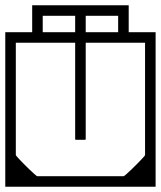

<svg xmlns="http://www.w3.org/2000/svg" viewBox="-40 -708 610 728"><path d="M-20 -279H20V-120Q20 -118.5 27.8 -110Q35.5 -101.5 47 -89.8Q58.5 -78 70.5 -66.5Q82.5 -55 91 -47.5Q99.5 -40 101 -40Q101 -40 101 -40Q101 -40 101 -40Q101 -40 101 -40Q101 -40 118.2 -40Q135.5 -40 161 -40Q186.5 -40 212 -40Q237.5 -40 254.8 -40Q272 -40 272 -40Q272 -30.5 272 -20.2Q272 -10 272 0Q272 0 272 0Q272 0 272 0Q272 0 272 0Q272 0 272 0Q272 0 272 0Q268.5 0 246 0Q223.5 0 190.2 0Q157 0 120.8 0Q84.5 0 52.5 0Q20.5 0 0.2 0Q-20 0 -20 0Q-20 0 -20 0Q-20 0 -20 0Q-20 0 -20 0Q-20 0 -20 0Q-20 0 -20 -20.2Q-20 -40.5 -20 -72.2Q-20 -104 -20 -139.5Q-20 -175 -20 -206.8Q-20 -238.5 -20 -258.8Q-20 -279 -20 -279ZM550 -279Q550 -279 550 -258.8Q550 -238.5 550 -206.8Q550 -175 550 -139.5Q550 -104 550 -72.2Q550 -40.5 550 -20.2Q550 0 550 0Q550 0 550 0Q550 0 550 0Q550 0 550 0Q550 0 550 0Q550 0 529.8 0Q509.5 0 477.5 0Q445.5 0 409.2 0Q373 0 339.8 0Q306.5 0 284 0Q261.5 0 258 0Q258 0 258 0Q258 0 258 0Q258 0 258 0Q258 0 258 0Q258 0 258 0Q258 -10 258 -20.2Q258 -30.5 258 -40Q258 -40 275.2 -40Q292.5 -40 318 -40Q343.5 -40 369 -40Q394.5 -40 411.8 -40Q429 -40 429 -40Q429 -40 429 -40Q429 -40 429 -40Q429 -40 429 -40Q430.5 -40 439 -47.5Q447.5 -55 459.5 -66.5Q471.5 -78 483 -89.8Q494.5 -101.5 502.2 -110Q510 -118.5 510 -120V-279ZM550 -398V-188H510Q510 -188 510 -203.8Q510 -219.5 510 -240.5Q510 -261.5 510 -277.2Q510 -293 510 -293Q510 -293 510 -293Q510 -293 510 -293Q510 -293 510 -293Q510 -293 510 -293Q510 -293 510 -308.8Q510 -324.5 510 -345.5Q510 -366.5 510 -382.2Q510 -398 510 -398ZM-20 -398H20Q20 -398 20 -382.2Q20 -366.5 20 -345.5Q20 -324.5 20 -308.8Q20 -293 20 -293Q20 -293 20 -293Q20 -293 20 -293Q20 -293 20 -293Q20 -293 20 -293Q20 -293 20 -277.2Q20 -261.5 20 -240.5Q20 -219.5 20 -203.8Q20 -188 20 -188H-20ZM550 -307H510Q510 -307 510 -324.2Q510 -341.5 510 -368.8Q510 -396 510 -426.5Q510 -457 510 -484.2Q510 -511.5 510 -528.8Q510 -546 510 -546Q510 -546 510 -546Q510 -546 510 -546Q510 -546 510 -546Q510 -546 510 -546Q510 -546 510 -546Q510 -546 510 -546Q510 -546 510 -546Q510 -546 510 -546Q510 -546 510 -546Q510 -546 510 -546Q510 -546 510 -546Q510 -546 510 -546Q510 -546 510 -546Q510 -546 491.8 -546Q473.5 -546 444.8 -546Q416 -546 384 -546Q352 -546 323.2 -546Q294.5 -546 276.2 -546Q258 -546 258 -546Q258 -556 258 -566.2Q258 -576.5 258 -586Q258 -586 258 -586Q258 -586 258 -586Q258 -586 258 -586Q258 -586 258 -586Q258 -586 258 -586Q258 -586 279 -586Q300 -586 333.2 -586Q366.5 -586 404 -586Q441.5 -586 474.8 -586Q508 -586 529 -586Q550 -586 550 -586Q550 -586 550 -586Q550 -586 550 -586Q550 -586 550 -586Q550 -586 550 -586Q550 -586 550 -565.8Q550 -545.5 550 -513.8Q550 -482 550 -446.5Q550 -411 550 -379.2Q550 -347.5 550 -327.2Q550 -307 550 -307ZM-20 -307Q-20 -307 -20 -327.2Q-20 -347.5 -20 -379.2Q-20 -411 -20 -446.5Q-20 -482 -20 -513.8Q-20 -545.5 -20 -565.8Q-20 -586 -20 -586Q-20 -586 -20 -586Q-20 -586 -20 -586Q-20 -586 -20 -586Q-20 -586 -20 -586Q-20 -586 1 -586Q22 -586 55.2 -586Q88.5 -586 126 -586Q163.5 -586 196.8 -586Q230 -586 251 -586Q272 -586 272 -586Q272 -586 272 -586Q272 -586 272 -586Q272 -586 272 -586Q272 -586 272 -586Q272 -586 272 -586Q272 -576.5 272 -566.2Q272 -556 272 -546Q272 -546 253.8 -546Q235.5 -546 206.8 -546Q178 -546 146 -546Q114 -546 85.2 -546Q56.5 -546 38.2 -546Q20 -546 20 -546Q20 -546 20 -546Q20 -546 20 -546Q20 -546 20 -546Q20 -546 20 -546Q20 -546 20 -546Q20 -546 20 -546Q20 -546 20 -546Q20 -546 20 -546Q20 -546 20 -546Q20 -546 20 -546Q20 -546 20 -546Q20 -546 20 -546Q20 -546 20 -546Q20 -546 20 -528.8Q20 -511.5 20 -484.2Q20 -457 20 -426.5Q20 -396 20 -368.8Q20 -341.5 20 -324.2Q20 -307 20 -307ZM249 -550Q249 -550 257 -550Q265 -550 273 -550Q281 -550 281 -550Q282.5 -550 283.2 -550Q284 -550 284.5 -549.5Q285 -549 285 -548.2Q285 -547.5 285 -546Q285 -546 285 -546Q285 -546 285 -546Q285 -546 285 -546Q285 -546 285 -546Q285 -546 285 -546Q285 -546 285 -546Q285 -546 285 -519.8Q285 -493.5 285 -452Q285 -410.5 285 -364Q285 -317.5 285 -276Q285 -234.5 285 -208.2Q285 -182 285 -182Q285 -180 284.8 -179.2Q284.5 -178.5 283.8 -178.2Q283 -178 281 -178Q281 -178 273 -178Q265 -178 257 -178Q249 -178 249 -178Q247 -178 246.2 -178.2Q245.5 -178.5 245.2 -179.2Q245 -180 245 -182Q245 -182 245 -208.2Q245 -234.5 245 -276Q245 -317.5 245 -364Q245 -410.5 245 -452Q245 -493.5 245 -519.8Q245 -546 245 -546Q245 -546 245 -546Q245 -546 245 -546Q245 -546 245 -546Q245 -546 245 -546Q245 -546 245 -546Q245 -546 245 -546Q245 -547.5 245 -548.2Q245 -549 245.5 -549.5Q246 -550 246.8 -550Q247.5 -550 249 -550ZM245 -565Q245 -575 245 -585.8Q245 -596.5 245 -609Q245 -618 245 -627.8Q245 -637.5 245 -648Q245 -648 245 -648Q245 -648 245 -648Q230 -648 215 -648Q200 -648 185 -648Q169.5 -648 153.8 -648Q138 -648 122 -648Q122 -648 122 -648Q122 -648 122 -648Q122 -637.5 122 -627.8Q122 -618 122 -609Q122 -596.5 122 -585.8Q122 -575 122 -565H82Q82 -574 82 -588.2Q82 -602.5 82 -626.2Q82 -650 82 -688Q82 -688 82 -688Q82 -688 82 -688H275Q275 -688 275 -688Q275 -688 275 -688Q275 -688 275 -688Q275 -648 275 -624Q275 -600 275 -586.5Q275 -573 275 -565ZM285 -565H255Q255 -573 255 -586.5Q255 -600 255 -624Q255 -648 255 -688Q255 -688 255 -688Q255 -688 255 -688Q255 -688 255 -688H448Q448 -688 448 -688Q448 -688 448 -688Q448 -650 448 -626.2Q448 -602.5 448 -588.2Q448 -574 448 -565H408Q408 -575 408 -585.8Q408 -596.5 408 -609Q408 -618 408 -627.8Q408 -637.5 408 -648Q408 -648 408 -648Q408 -648 408 -648Q392.5 -648 376.8 -648Q361 -648 345 -648Q330 -648 315 -648Q300 -648 285 -648Q285 -648 285 -648Q285 -648 285 -648Q285 -637.5 285 -627.8Q285 -618 285 -609Q285 -596.5 285 -585.8Q285 -575 285 -565Z"/></svg>

Font: Honk
Style: Regular
Weight: 400
Designer: Noopur Datye & Yesha Goshar
Foundry: Ek Type
Version: Version 1.000